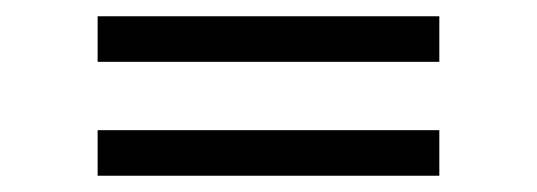

<svg xmlns="http://www.w3.org/2000/svg" viewBox="-20 -468 660 236"><path d="M100 -392V-448H520V-392ZM100 -252V-308H520V-252Z"/></svg>

Font: Space Grotesk Light
Style: Regular
Weight: 300
Designer: Florian Karsten
Foundry: Florian Karsten
Version: Version 2.000